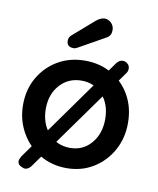

<svg xmlns="http://www.w3.org/2000/svg" viewBox="-74 -649 614 748"><g transform="rotate(10 232.5 -275.0)"><path d="M234 10Q175 10 127.5 -18.5Q80 -47 52.5 -96Q25 -145 25 -204Q25 -265 52.5 -312.5Q80 -360 127 -387.5Q174 -415 234 -415Q294 -415 340.5 -387.5Q387 -360 413.5 -312.5Q440 -265 440 -204Q440 -144 413 -95.5Q386 -47 339.5 -18.5Q293 10 234 10ZM234 -70Q285 -70 317.5 -108Q350 -146 350 -204Q350 -262 317.5 -299Q285 -336 234 -336Q182 -336 148.5 -299Q115 -262 115 -204Q115 -146 148.5 -108Q182 -70 234 -70ZM60 35Q46 29 46 15Q46 9 53 -4L354 -426Q365 -440 378 -440Q387 -440 394 -435Q406 -428 406 -413Q406 -403 400 -395L99 26Q88 40 75 40Q71 40 67 38Q63 36 60 35ZM163 -502 248 -576Q263 -588 279 -590Q295 -590 306.5 -578.5Q318 -567 318 -550Q318 -528 301 -519L196 -460Q193 -459 189.5 -457Q186 -455 181 -455Q153 -455 153 -480Q153 -493 163 -502Z"/></g></svg>

Font: Dongle
Style: Bold
Weight: 700
Designer: Yanghee Ryu
Foundry: Yanghee Ryu
Version: Version 2.000